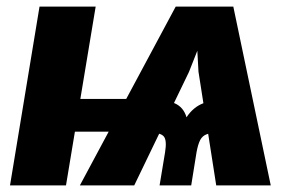

<svg xmlns="http://www.w3.org/2000/svg" viewBox="-20 -561 894 581"><path d="M634.3 0 580.6 -344.2 569.8 -541H686L799.3 0ZM10.3 0 99.6 -541H269.5L179.7 0ZM126.5 -162.6 142.6 -261.7H430.2L414.1 -162.6ZM462.9 0 479.5 -100.1Q485.4 -136.2 475.8 -147.9Q466.3 -159.7 431.6 -160.2L448.2 -260.3Q480.5 -260.3 507.8 -248.8Q535.2 -237.3 544.4 -206.1Q564.9 -237.3 595.9 -248.8Q627 -260.3 659.2 -260.3L642.6 -160.2Q619.6 -159.7 606.2 -155Q592.8 -150.4 585.9 -137.5Q579.1 -124.5 574.7 -100.1L558.6 0ZM221.7 0 511.7 -541H629.9L551.8 -343.3L386.2 0Z"/></svg>

Font: Inter 17pt ExtraBold
Style: Italic
Weight: 800
Italic angle: -9.3988°
Version: Version 4.001;git-66647c0bb